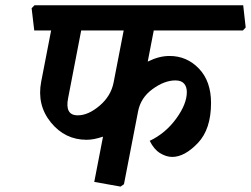

<svg xmlns="http://www.w3.org/2000/svg" viewBox="-20 -669 937 717"><path d="M441.9 -555.2H283.2L234.4 -302.7Q228 -271 236.8 -254.6Q245.6 -238.3 270.5 -238.3Q309.6 -238.3 352.1 -274.4Q394.5 -310.5 404.3 -361.3ZM888.2 -649.4 897.5 -566.4 887.2 -555.2H554.2L531.7 -439Q554.7 -450.2 574.2 -455.1Q593.8 -460 613.3 -460Q677.7 -460 722.9 -412.8Q768.1 -365.7 768.1 -284.7Q768.1 -186.5 718.8 -134.8Q669.4 -83 623 -83Q600.6 -83 577.6 -97.2Q554.7 -111.3 539.1 -143.1Q597.7 -170.9 637.7 -225.6Q677.7 -280.3 677.7 -325.2Q677.7 -344.7 667.5 -356.7Q657.2 -368.7 634.8 -368.7Q594.2 -368.7 549.8 -336.4Q505.4 -304.2 495.6 -252.9L442.9 19L430.2 27.8L332 10.3L364.7 -158.7Q345.2 -152.3 331.1 -149.7Q316.9 -147 303.2 -147Q222.7 -147 169.9 -211.9Q117.2 -276.9 133.8 -363.8L170.9 -555.2H107.9L98.1 -638.2L108.9 -649.4Z"/></svg>

Font: Sitara
Style: Bold Italic
Weight: 700
Italic angle: -11°
Designer: Neelakash Kshetrimayum
Foundry: Neelakash Kshetrimayum
Version: Version 1.000;PS Version 1.000;PS 1.0;hotconv 1.;hotconv 1.0